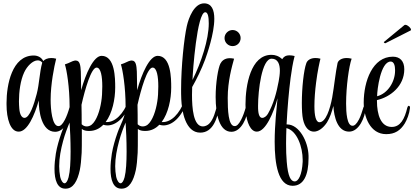

<svg xmlns="http://www.w3.org/2000/svg" viewBox="-20 -781 2471 1145"><path d="M309 5C369 5 404 -82 408 -135V-139C408 -148 406 -151 403 -151C400 -151 396 -147 395 -142C387 -113 377 -86 367 -67C352 -38 340 -29 329 -29H328C290 -29 282 -134 282 -184V-188C282 -278 303 -385 315 -431C304 -434 294 -435 286 -435C263 -435 247 -427 238 -417C228 -438 206 -450 181 -450C51 -450 19 -274 19 -168V-158C19 -72 42 4 91 4H92C143 4 186 -92 211 -182C211 -118 227 5 309 5ZM126 -78C112 -78 98 -94 95 -134C94 -147 93 -162 93 -177C93 -234 102 -302 124 -349C141 -386 175 -421 205 -421C215 -421 224 -417 232 -408C215 -347 215 -282 199 -221C183 -159 157 -78 126 -78Z M369 344H372C417 344 442 298 456 233C461 208 465 172 467 130C468 109 468 74 468 32V-12C479 -3 493 0 512 0C546 0 574 -14 596 -37C604 -35 612 -33 620 -33C671 -33 728 -77 764 -181C765 -183 765 -185 765 -187C765 -193 762 -198 758 -198C755 -198 752 -195 749 -188C716 -97 665 -53 617 -53H610C650 -106 667 -190 667 -259C667 -314 666 -448 586 -448C538 -448 491 -342 464 -243C463 -290 463 -330 462 -354C460 -390 457 -420 432 -420H427C411 -418 394 -405 367 -397C378 -363 395 -262 395 -145V-141C395 -84 364 -40 346 13C333 50 320 93 313 135C308 166 305 198 305 226C305 293 322 344 369 344ZM497 -27C486 -27 476 -31 467 -40C467 -78 467 -117 466 -156C487 -249 524 -378 556 -378C582 -378 590 -323 590 -266C590 -233 588 -199 584 -176C576 -122 556 -61 526 -37C518 -31 508 -27 497 -27ZM365 312C354 312 343 293 339 274C335 253 333 231 333 210C333 160 343 109 356 61C367 19 383 -22 395 -50C398 -9 401 58 401 123C401 183 398 241 389 276C382 302 373 312 365 312Z M703 344H706C751 344 776 298 790 233C795 208 799 172 801 130C802 109 802 74 802 32V-12C813 -3 827 0 846 0C880 0 908 -14 930 -37C938 -35 946 -33 954 -33C1005 -33 1062 -77 1098 -181C1099 -183 1099 -185 1099 -187C1099 -193 1096 -198 1092 -198C1089 -198 1086 -195 1083 -188C1050 -97 999 -53 951 -53H944C984 -106 1001 -190 1001 -259C1001 -314 1000 -448 920 -448C872 -448 825 -342 798 -243C797 -290 797 -330 796 -354C794 -390 791 -420 766 -420H761C745 -418 728 -405 701 -397C712 -363 729 -262 729 -145V-141C729 -84 698 -40 680 13C667 50 654 93 647 135C642 166 639 198 639 226C639 293 656 344 703 344ZM831 -27C820 -27 810 -31 801 -40C801 -78 801 -117 800 -156C821 -249 858 -378 890 -378C916 -378 924 -323 924 -266C924 -233 922 -199 918 -176C910 -122 890 -61 860 -37C852 -31 842 -27 831 -27ZM699 312C688 312 677 293 673 274C669 253 667 231 667 210C667 160 677 109 690 61C701 19 717 -22 729 -50C732 -9 735 58 735 123C735 183 732 241 723 276C716 302 707 312 699 312Z M1174 10C1251 10 1276 -76 1289 -145C1290 -152 1291 -157 1291 -161C1291 -170 1289 -173 1286 -173C1283 -173 1278 -168 1276 -159C1265 -115 1253 -68 1227 -43C1218 -34 1203 -27 1190 -27C1133 -27 1125 -137 1125 -215C1125 -233 1126 -249 1126 -262C1153 -309 1182 -369 1203 -425C1215 -458 1258 -581 1258 -669C1258 -721 1243 -761 1197 -761C1138 -761 1105 -675 1094 -625C1078 -554 1060 -386 1060 -248V-247C1060 -231 1060 -213 1061 -190C1064 -122 1084 10 1174 10ZM1128 -304C1129 -351 1155 -708 1204 -708C1220 -708 1225 -680 1225 -641C1225 -545 1180 -409 1128 -304Z M1367 -506C1394 -506 1415 -527 1415 -554C1415 -580 1394 -602 1367 -602C1341 -602 1319 -580 1319 -554C1319 -527 1341 -506 1367 -506ZM1360 5C1420 5 1455 -82 1459 -135V-139C1459 -148 1457 -151 1454 -151C1451 -151 1447 -147 1446 -142C1438 -113 1428 -86 1418 -67C1403 -38 1391 -29 1380 -29H1379C1341 -29 1338 -127 1338 -197C1338 -297 1363 -384 1376 -431C1367 -433 1358 -434 1350 -434C1319 -434 1302 -417 1294 -401C1281 -375 1266 -289 1266 -203C1266 -99 1288 5 1360 5Z M1725 327C1791 327 1820 263 1820 162V148C1818 63 1764 -39 1692 -39H1689C1694 -138 1703 -240 1713 -316C1719 -361 1726 -405 1737 -447C1725 -450 1715 -451 1706 -451C1682 -451 1671 -441 1663 -428C1643 -447 1621 -454 1599 -454C1474 -454 1444 -271 1444 -158C1444 -142 1445 -127 1446 -114C1451 -52 1474 4 1511 4H1512C1564 4 1612 -109 1635 -195C1630 -140 1618 -37 1618 64C1618 198 1639 327 1725 327ZM1544 -78C1533 -78 1523 -88 1520 -120C1519 -128 1519 -138 1519 -150C1519 -241 1541 -431 1600 -431C1638 -431 1649 -397 1649 -359C1649 -338 1645 -315 1642 -297C1629 -227 1611 -160 1578 -103C1571 -90 1557 -78 1544 -78ZM1738 301C1714 301 1697 271 1690 184C1687 151 1686 114 1686 74C1686 45 1687 14 1688 -17C1752 -2 1785 97 1785 172V184C1781 263 1759 301 1738 301Z M1852 4C1878 4 1907 -16 1930 -51C1947 -78 1959 -114 1968 -149C1972 -83 1993 4 2062 4C2122 4 2157 -83 2161 -136V-140C2161 -149 2159 -152 2156 -152C2153 -152 2150 -148 2148 -143C2139 -114 2131 -88 2121 -69C2106 -40 2093 -31 2083 -31H2082C2049 -31 2044 -110 2044 -163C2044 -266 2061 -386 2077 -431C2066 -434 2056 -435 2047 -435C2017 -435 1997 -421 1993 -405C1981 -350 1973 -266 1961 -199C1948 -130 1923 -52 1885 -52C1863 -52 1855 -93 1855 -148C1855 -191 1859 -241 1865 -288C1873 -355 1887 -416 1891 -431C1880 -434 1870 -435 1861 -435C1831 -435 1813 -421 1807 -405C1791 -362 1780 -255 1780 -167C1780 -128 1782 -92 1787 -69C1798 -19 1823 4 1852 4Z M2278 -523C2279 -523 2279 -524 2280 -524L2428 -599C2430 -599 2431 -601 2431 -604C2431 -614 2411 -633 2397 -633C2394 -633 2392 -632 2390 -630L2270 -531C2269 -531 2269 -531 2269 -530C2269 -527 2274 -523 2278 -523ZM2283 19C2335 19 2368 -3 2394 -45C2407 -67 2421 -101 2425 -137C2426 -146 2422 -150 2417 -150C2414 -150 2410 -144 2409 -139C2393 -72 2368 -24 2316 -24C2251 -24 2228 -97 2228 -179V-184C2307 -202 2391 -267 2391 -368C2391 -417 2365 -443 2323 -443C2202 -443 2149 -297 2149 -169C2149 -85 2187 19 2283 19ZM2229 -207V-208C2229 -244 2249 -414 2310 -414C2330 -414 2336 -388 2336 -364V-359C2336 -293 2292 -223 2229 -207Z"/></svg>

Font: Style Script
Style: Regular
Weight: 400
Designer: Robert E. Leuschke
Foundry: Robert E. Leuschke
Version: Version 1.010